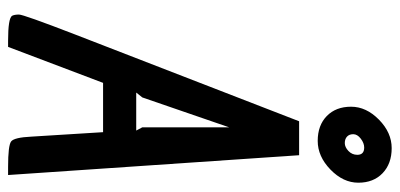

<svg xmlns="http://www.w3.org/2000/svg" viewBox="-277 -712 989 475"><g transform="rotate(90 217.5 -474.5)"><path d="M393 0Q340 0 330 -7.5Q320 -15 318 -58L307 -235H185L96 0H81Q25 0 19 -10Q16 -16 16 -27Q16 -38 65 -165L280 -720H364L413 0ZM303 -317 295 -332V-547L221 -332L209 -317ZM346.5 -949Q385 -949 408.5 -926.5Q432 -904 432 -866.5Q432 -829 399.5 -797.5Q367 -766 328.5 -766Q290 -766 267 -788.5Q244 -811 244 -848.5Q244 -886 276 -917.5Q308 -949 346.5 -949ZM363 -864Q363 -881 345 -881Q334 -881 323 -872.5Q312 -864 312 -854Q312 -844 318 -838.5Q324 -833 334 -833Q344 -833 353.5 -842Q363 -851 363 -864Z"/></g></svg>

Font: Economica
Style: Bold Italic
Weight: 700
Designer: Vicente Lamonaca
Foundry: Vicente Lamonaca
Version: Version 1.100